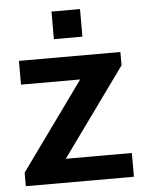

<svg xmlns="http://www.w3.org/2000/svg" viewBox="-52 -762 613 805"><g transform="rotate(-5 254.5 -360.0)"><path d="M24 0V-57L290 -426H41V-526H468V-470L201 -100H479V0ZM195 -604V-720H315V-604Z"/></g></svg>

Font: Archivo Variable SemiBold
Style: Regular
Weight: 600
Designer: Hector Gatti
Foundry: Omnibus-Type
Version: Version 2.001